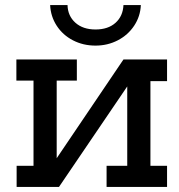

<svg xmlns="http://www.w3.org/2000/svg" viewBox="-20 -742 710 762"><path d="M179 -722H248Q249 -679 279 -652Q309 -625 359 -625Q409 -625 438.5 -651.5Q468 -678 470 -722H539Q537 -677 512.5 -640Q488 -603 447.5 -582Q407 -561 359 -561Q310 -561 269.5 -582Q229 -603 205 -640Q181 -677 179 -722ZM643 -420H577V-84H643V0H403V-84H485V-399L214 0H46V-84H113V-422H45V-506H285V-422H205V-114L470 -506H643Z"/></svg>

Font: Arvo
Style: Regular
Weight: 400
Designer: Anton Koovit (Cyrillic Expansion: Cyreal)
Foundry: Anton Koovit, Yassin Baggar
Version: Version 3.000